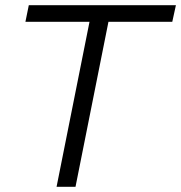

<svg xmlns="http://www.w3.org/2000/svg" viewBox="-20 -720 698 740"><path d="M325 -636H78L91 -700H658L644 -636H398L271 0H198Z"/></svg>

Font: Idrija
Style: Italic
Weight: 400
Italic angle: -11.3°
Designer: Julieta Ulanovsky
Foundry: Julieta Ulanovsky
Version: Version 7.200